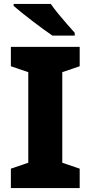

<svg xmlns="http://www.w3.org/2000/svg" viewBox="-20 -951 459 971"><path d="M383 0H35V-98L123 -128V-586L35 -616V-714H383V-616L295 -586V-128L383 -98ZM237 -931Q252 -909 274.5 -881.5Q297 -854 319.5 -828.5Q342 -803 358 -785V-771H245Q226 -784 199 -803.5Q172 -823 143.5 -845Q115 -867 90 -887Q65 -907 49 -921V-931Z"/></svg>

Font: Noto Sans Syriac ExtraBold
Style: Regular
Weight: 800
Designer: Patrick Giasson and the Monotype Design Team
Foundry: Monotype Imaging Inc.
Version: Version 3.000; ttfautohint (v1.8.4.7-5d5b)